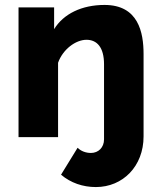

<svg xmlns="http://www.w3.org/2000/svg" viewBox="-20 -555 651 777"><path d="M227 152C266 185 315 202 368 202C477 202 561 118 561 -3V-336C561 -424 540 -535 403 -535C311 -535 237 -499 199 -437V-525H55V0H215V-301C234 -355 286 -394 330 -394C372 -394 401 -364 401 -295V9C401 42 378 64 348 64C328 64 308 57 294 43Z"/></svg>

Font: FIGSv2-sans-serif ExtraBold
Style: Regular
Weight: 800
Designer: Matt McInerney, Pablo Impallari, Rodrigo Fuenzalida,Mirko Velimirovic
Foundry: Matt McInerney, Pablo Impallari, Rodrigo Fuenzalida
Version: Version 4.021;hotconv 1.0.109;makeotfexe 2.5.65596